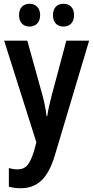

<svg xmlns="http://www.w3.org/2000/svg" viewBox="-20 -759 495 1019"><path d="M81 -679C81 -638 105 -618 137 -618C169 -618 193 -639 193 -679C193 -718 169 -739 137 -739C105 -739 81 -719 81 -679ZM261 -679C261 -639 284 -618 317 -618C350 -618 373 -639 373 -679C373 -718 350 -739 317 -739C285 -739 261 -719 261 -679ZM2 -543 173 -4 161 41C139 112 119 140 72 140C57 140 41 137 27 133V232C46 237 66 240 90 240C180 240 235 186 271 66L453 -543H332L255 -255C244 -212 235 -175 231 -143H227C223 -179 215 -218 205 -255L125 -543Z"/></svg>

Font: Noto Sans Arabic Cond SemBd
Style: Regular
Weight: 600
Width: 3
Designer: Monotype Design Team, Nadine Chahine, Nizar Qandah and Khaled Hosny
Foundry: Monotype Imaging Inc.
Version: Version 2.012